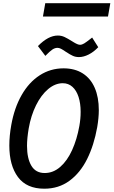

<svg xmlns="http://www.w3.org/2000/svg" viewBox="-20 -1160 706 1194"><path d="M38 -255Q38 -315.5 50 -382Q69 -489 114.5 -568.8Q160 -648.5 227 -691.8Q294 -735 375 -735Q445 -735 494.2 -703.8Q543.5 -672.5 569 -614Q594.5 -555.5 594.5 -475Q594.5 -427.5 584.5 -369Q564.5 -257 521.8 -171Q479 -85 412 -35.8Q345 13.5 255.5 13.5Q145.5 13.5 91.8 -58.8Q38 -131 38 -255ZM473.5 -376.5Q481.5 -421.5 481.5 -464.5Q481.5 -517 468.5 -557.2Q455.5 -597.5 430.5 -620Q405.5 -642.5 370.5 -642.5Q323 -642.5 279.5 -606Q236 -569.5 204.2 -505.5Q172.5 -441.5 158.5 -361.5Q148 -299.5 148 -253.5Q148 -175 175 -129.5Q202 -84 258 -84Q311 -84 354.8 -122.2Q398.5 -160.5 428.5 -226.8Q458.5 -293 473.5 -376.5ZM390 -837.5Q370.5 -851 359 -856.8Q347.5 -862.5 337.5 -862.5Q321.5 -862.5 305.5 -851.8Q289.5 -841 262 -812.5L216 -873.5Q280 -939 339.5 -939Q362 -939 381.5 -929.8Q401 -920.5 426.5 -904.5Q429.5 -902.5 441.2 -895.5Q453 -888.5 462 -885Q471 -881.5 477.5 -881.5Q490 -881.5 504 -890.2Q518 -899 541.5 -917.5L553 -926.5L591 -866.5Q562.5 -836.5 531 -820.8Q499.5 -805 471 -805Q450.5 -805 433.5 -812.5Q416.5 -820 390 -837.5ZM261.5 -1140H666L651.5 -1057H247Z"/></svg>

Font: JuliaMono MediumItalic
Style: Regular
Weight: 500
Italic angle: -9°
Monospace: yes
Designer: cormullion
Foundry: corm
Version: Version 0.049; ttfautohint (v1.8.4)